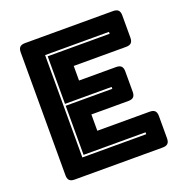

<svg xmlns="http://www.w3.org/2000/svg" viewBox="-129 -836 912 952"><g transform="rotate(-20 327.0 -360.0)"><path d="M569 0H105Q86 0 77.5 -8.5Q69 -17 69 -36V-684Q69 -703 77.5 -711.5Q86 -720 105 -720H569Q588 -720 596.5 -711.5Q605 -703 605 -684V-567Q605 -548 596.5 -539.5Q588 -531 569 -531H293V-454H488Q507 -454 515.5 -445.5Q524 -437 524 -418V-311Q524 -292 515.5 -283.5Q507 -275 488 -275H293V-189H569Q588 -189 596.5 -180.5Q605 -172 605 -153V-36Q605 -17 596.5 -8.5Q588 0 569 0ZM515 -100H188V-359H434V-369H188V-620H515V-630H178V-90H515Z"/></g></svg>

Font: Bungee Inline
Style: Regular
Weight: 400
Version: Version 1.000;PS 1.0;hotconv 1.0.72;makeotf.lib2.5.5900